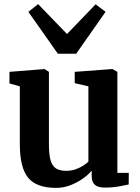

<svg xmlns="http://www.w3.org/2000/svg" viewBox="-20 -903 680 934"><path d="M489.5 9.5Q456.5 9.5 441.2 -4.2Q426 -18 426 -46V-73Q410 -53 382.5 -33.8Q355 -14.5 321.8 -1.8Q288.5 11 253.5 11Q157.5 11 117 -38.2Q76.5 -87.5 76.5 -201V-483L26 -497V-553.5L196 -567H197L218 -553.5V-201Q218 -153.5 225.5 -125.2Q233 -97 251.2 -84.5Q269.5 -72 301.5 -72Q327.5 -72 348.2 -79.5Q369 -87 384.8 -97.2Q400.5 -107.5 410 -116.5V-483L343.5 -498.5V-553.5L524.5 -567H527.5L551 -553.5V-62H606.5L606 -5.5Q588 -1.5 558 4Q528 9.5 489.5 9.5ZM261.5 -641.5 118 -845.5 165.5 -883 306 -737.5 445 -882 493.5 -845.5 350.5 -641.5Z"/></svg>

Font: Merriweather 20pt
Style: Bold
Weight: 700
Version: Version 2.100